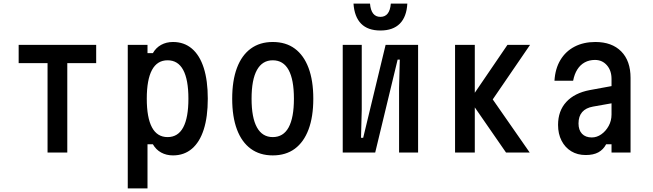

<svg xmlns="http://www.w3.org/2000/svg" viewBox="-20 -850 3640 1070"><path d="M245 0V-498H84V-600H516V-498H355V0Z M692 200V-600H802V-554H832Q849 -584 878 -600Q907 -616 944 -616Q1006 -616 1049.5 -579Q1093 -542 1115.5 -471.5Q1138 -401 1138 -300Q1138 -199 1115.5 -128.5Q1093 -58 1049.5 -21Q1006 16 944 16Q907 16 878 0Q849 -16 832 -46H802V200ZM914 -86Q972 -86 1001 -140Q1030 -194 1030 -300Q1030 -406 1001 -460Q972 -514 914 -514Q856 -514 827 -460Q798 -406 798 -300Q798 -194 827 -140Q856 -86 914 -86Z M1500 16Q1428 16 1377.5 -21Q1327 -58 1300.5 -128.5Q1274 -199 1274 -300Q1274 -401 1300.5 -471.5Q1327 -542 1377.5 -579Q1428 -616 1500 -616Q1573 -616 1623 -579Q1673 -542 1699.5 -471.5Q1726 -401 1726 -300Q1726 -199 1699.5 -128.5Q1673 -58 1623 -21Q1573 16 1500 16ZM1500 -86Q1559 -86 1588.5 -140Q1618 -194 1618 -300Q1618 -406 1588.5 -460Q1559 -514 1500 -514Q1442 -514 1412 -460Q1382 -406 1382 -300Q1382 -194 1412 -140Q1442 -86 1500 -86Z M1890 0V-600H1996V-240L1992 -82H2004L2129 -600H2310V0H2204V-360L2208 -518H2196L2071 0ZM2042 -830Q2045 -793 2059.5 -774.5Q2074 -756 2100 -756Q2126 -756 2140.5 -774.5Q2155 -793 2158 -830H2250Q2246 -756 2208 -718Q2170 -680 2100 -680Q2030 -680 1992.5 -718Q1955 -756 1950 -830Z M2800 0 2598 -292 2808 -600H2934L2726 -296L2932 0ZM2516 0V-600H2626V0Z M3398 -372V-276L3285 -256Q3245 -249 3224.5 -225.5Q3204 -202 3204 -162Q3204 -125 3223.5 -104.5Q3243 -84 3278 -84Q3306 -84 3331 -101.5Q3356 -119 3372 -148Q3388 -177 3388 -212V-410Q3388 -457 3362 -486.5Q3336 -516 3296 -516Q3264 -516 3239 -502.5Q3214 -489 3197.5 -463Q3181 -437 3174 -400H3070Q3074 -467 3103 -515.5Q3132 -564 3182 -590Q3232 -616 3298 -616Q3390 -616 3442 -563.5Q3494 -511 3494 -416V0H3388V-46H3358Q3342 -16 3314.5 -1Q3287 14 3244 14Q3198 14 3163.5 -7Q3129 -28 3109.5 -66Q3090 -104 3090 -154Q3090 -232 3136 -282Q3182 -332 3267 -348Z"/></svg>

Font: Martian Mono Condensed
Style: Regular
Weight: 400
Width: 3
Designer: Roman Shamin
Foundry: Evil Martians
Version: Version 1.000